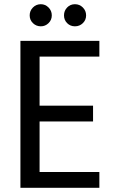

<svg xmlns="http://www.w3.org/2000/svg" viewBox="-20 -892 553 912"><path d="M168 -623V-390H422V-315H168V-75H452V0H77V-698H452V-623ZM174 -767Q152 -767 136.5 -782Q121 -797 121 -819Q121 -841 136.5 -856.5Q152 -872 174 -872Q195 -872 210.5 -856.5Q226 -841 226 -819Q226 -797 210.5 -782Q195 -767 174 -767ZM336 -767Q314 -767 299 -782Q284 -797 284 -819Q284 -841 299 -856.5Q314 -872 336 -872Q358 -872 373.5 -856.5Q389 -841 389 -819Q389 -797 373.5 -782Q358 -767 336 -767Z"/></svg>

Font: DVN-Poppins
Style: Regular
Weight: 400
Designer: Ninad Kale (Devanagari), Jonny Pinhorn (Latin)
Foundry: Indian Type Foundry
Version: 4.004